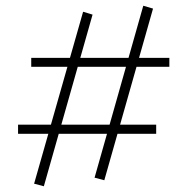

<svg xmlns="http://www.w3.org/2000/svg" viewBox="-20 -588 654 670"><path d="M344 41 310 32 480 -568 514 -558ZM43 -121V-153H525V-121ZM133 62 99 53 270 -547 303 -537ZM89 -355V-386H571V-355Z"/></svg>

Font: Ysabeau Office ExtraLight
Style: Regular
Weight: 250
Designer: Christian Thalmann (Catharsis Fonts)
Version: Version 2.001;gftools[0.9.30]; featfreeze: tnum,lnum,ss02